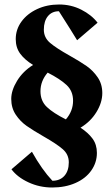

<svg xmlns="http://www.w3.org/2000/svg" viewBox="-20 -705 500 854"><path d="M411 -25Q411 18 386 53.5Q361 89 315.5 109Q270 129 212 129Q156 129 106.5 106Q57 83 31 48L122 -30Q166 49 213 99Q247 99 266.5 77Q286 55 286 17Q286 -18 259 -41.5Q232 -65 174 -98Q127 -125 98.5 -145Q70 -165 50 -195Q30 -225 30 -265Q30 -303 56 -345.5Q82 -388 127 -416Q90 -439 70 -466Q50 -493 50 -531Q50 -574 75.5 -609Q101 -644 145 -664.5Q189 -685 243 -685Q296 -685 341.5 -662Q387 -639 414 -604L323 -526Q310 -548 290.5 -578.5Q271 -609 261 -625L242 -655Q211 -655 193 -633Q175 -611 175 -573Q175 -538 202.5 -514.5Q230 -491 289 -458Q337 -431 365.5 -411Q394 -391 414.5 -361Q435 -331 435 -291Q435 -249 409 -206.5Q383 -164 338 -137Q372 -115 391.5 -88.5Q411 -62 411 -25ZM273 -174Q305 -211 305 -257Q305 -300 276 -327Q247 -354 192 -382Q160 -345 160 -299Q160 -256 188.5 -229Q217 -202 273 -174Z"/></svg>

Font: Rakkas
Style: Regular
Weight: 400
Designer: Zeynep Akay
Foundry: Zeynep Akay
Version: Version 2.000